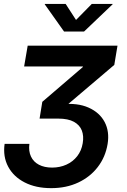

<svg xmlns="http://www.w3.org/2000/svg" viewBox="-20 -766 660 995"><path d="M245.1 209Q165.5 209 107.9 179.4Q50.3 149.9 22.5 97.9Q-5.4 45.9 3.9 -20.5H132.3Q127.4 17.1 140.4 44.9Q153.3 72.8 181.6 87.6Q210 102.5 250 102.5Q290 102.5 323.7 87.4Q357.4 72.3 379.9 43.7Q402.3 15.1 408.7 -23.9Q415 -61 404.1 -89.6Q393.1 -118.2 363 -134.8Q333 -151.4 281.2 -151.4H185.1L199.2 -238.3L409.2 -418.5L409.7 -421.4H105L123.5 -529.3H588.9L572.3 -429.7L299.8 -198.2L297.9 -225.6Q381.3 -233.9 438.7 -208.5Q496.1 -183.1 522.2 -133.8Q548.3 -84.5 537.6 -19.5Q526.4 47.9 486.8 99.4Q447.3 150.9 385.5 179.9Q323.7 209 245.1 209ZM320.3 -745.6 374 -662.6 455.6 -745.6H564L563.5 -743.7L415.5 -602.5H312L211.9 -743.7L212.4 -745.6Z"/></svg>

Font: Inter 24pt SemiBold
Style: Italic
Weight: 600
Italic angle: -9.3988°
Designer: Rasmus Andersson
Foundry: rsms
Version: Version 4.001;git-66647c0bb